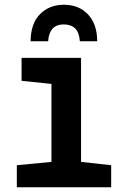

<svg xmlns="http://www.w3.org/2000/svg" viewBox="-20 -790 540 810"><path d="M51 0V-93L197 -107V-436L71 -449V-546H322V-107L449 -93V0ZM249 -770Q313 -770 351.5 -729Q390 -688 390 -616H317Q314 -654 296.5 -670.5Q279 -687 249 -687Q188 -687 183 -616H109Q110 -692 149.5 -731Q189 -770 249 -770Z"/></svg>

Font: Noto Sans Mono ExtraCondensed
Style: Bold
Weight: 700
Width: 2
Designer: Monotype Design Team
Foundry: Monotype Imaging Inc.
Version: Version 2.014